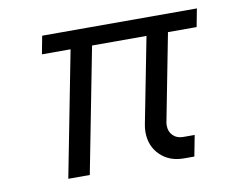

<svg xmlns="http://www.w3.org/2000/svg" viewBox="-61 -580 819 660"><g transform="rotate(-10 348.0 -250.0)"><path d="M112 -437 124 -500H664L652 -437H552L493 -133Q492 -129 492 -121Q492 -100 505.5 -86.5Q519 -73 541 -73H581L567 0H531Q480 0 448 -31.5Q416 -63 416 -112Q416 -125 419 -140L477 -437H287L202 0H127L212 -437Z"/></g></svg>

Font: MedMera Sans
Style: Italic
Weight: 400
Italic angle: -11°
Designer: Kasper Nordkvist
Foundry: UNCUT.wtf
Version: Version 1.300